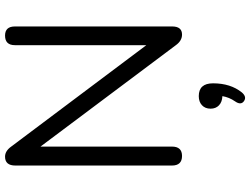

<svg xmlns="http://www.w3.org/2000/svg" viewBox="-138 -614 1015 780"><g transform="rotate(-90 370.0 -224.5)"><path d="M126 7Q87 7 87 -34V-670Q87 -712 123 -712Q146 -712 164 -687L576 -138V-672Q576 -712 615 -712Q652 -712 652 -672V-33Q652 7 619 7Q594 7 576 -18L164 -568V-34Q164 7 126 7ZM384 250Q366 271 348.5 258.5Q331 246 348 222Q364 199 369 171Q345 170 331.5 157Q318 144 318 123Q318 101 332 88Q346 75 369 75Q421 75 421 133Q421 204 384 250Z"/></g></svg>

Font: Nunito
Style: Regular
Weight: 400
Designer: Vernon Adams
Foundry: Vernon Adams
Version: Version 3.602